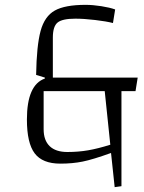

<svg xmlns="http://www.w3.org/2000/svg" viewBox="-20 -660 596 792"><path d="M539 -284H481V108L453 112L438 -29Q363 -2 321 6.5Q279 15 229 15Q155 15 123 -27.5Q91 -70 91 -167Q91 -310 165 -336V-340L129 -351Q131 -472 147.5 -532.5Q164 -593 206 -616.5Q248 -640 333 -640Q363 -640 398 -634.5Q433 -629 455 -621L446 -565Q419 -572 372.5 -577.5Q326 -583 291 -583Q237 -583 217.5 -567Q198 -551 198 -505V-340H548ZM412 -284H160V-127Q160 -81 185 -57Q210 -33 258 -33Q303 -33 343.5 -40Q384 -47 435 -63Z"/></svg>

Font: Changa ExtraLight
Style: Regular
Weight: 275
Designer: Eduardo Rodriguez Tunni
Foundry: Eduardo Rodriguez Tunni
Version: Version 2.002; ttfautohint (v1.5) -l 8 -r 50 -G 200 -x 14 -H